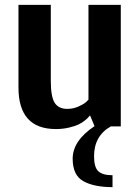

<svg xmlns="http://www.w3.org/2000/svg" viewBox="-20 -520 578 790"><path d="M477 -500V0H436Q367 39 367 123Q367 168 384.5 184.5Q402 201 443 201V250Q367 250 323 225.5Q279 201 279 133Q279 59 369 -1L351 -44H349Q347 -42 344 -38Q341 -34 329.5 -24.5Q318 -15 303.5 -8Q289 -1 264 5Q239 11 210 11Q56 11 56 -160V-500H189V-188Q189 -122 205 -97Q221 -72 257 -72Q281 -72 302.5 -81.5Q324 -91 334 -100L344 -110V-500Z"/></svg>

Font: ArsenalBold
Style: Bold
Weight: 700
Designer: Andrij Shevchenko
Foundry: Stairsfor.com
Version: Version 1.000